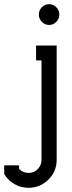

<svg xmlns="http://www.w3.org/2000/svg" viewBox="-127 -681 343 915"><path d="M-36.1 124Q-17.1 143.1 8.8 143.1Q35.2 143.1 53 124.8Q70.8 106.4 70.8 80.1V-393.1H44.9V-463.9H143.1V80.1Q143.1 135.7 103.8 174.8Q64.5 213.9 8.8 213.9Q-24.9 213.9 -53.7 198.7Q-82.5 183.6 -101.1 157.2L-106.9 147.9V106.9H-36.1ZM72.5 -646.5Q86.9 -661.1 106.9 -661.1Q127 -661.1 141.4 -646.5Q155.8 -631.8 155.8 -611.8Q155.8 -591.8 141.4 -576.9Q127 -562 106.9 -562Q86.9 -562 72.5 -576.9Q58.1 -591.8 58.1 -611.8Q58.1 -631.8 72.5 -646.5Z"/></svg>

Font: Rawengulk
Style: Bold
Weight: 700
Version: Version 0.92